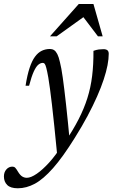

<svg xmlns="http://www.w3.org/2000/svg" viewBox="-99 -702 578 980"><path d="M49.5 -264.5H31.5Q40 -319 52 -355.2Q64 -391.5 79.5 -412.5Q95 -433.5 114.2 -442.8Q133.5 -452 156 -452Q168 -452 177 -446.2Q186 -440.5 193.5 -426Q201 -411.5 207 -384.5Q214 -358 221.5 -304.8Q229 -251.5 238.2 -168Q247.5 -84.5 258.5 34.5L193 90Q185 5.5 178.2 -58Q171.5 -121.5 166.2 -168Q161 -214.5 156.2 -248.2Q151.5 -282 147.5 -306.5Q141.5 -340 137.2 -355.8Q133 -371.5 129.2 -376.2Q125.5 -381 119.5 -381Q107.5 -381 96 -371.2Q84.5 -361.5 73 -336Q61.5 -310.5 49.5 -264.5ZM218 38.5 233.5 21.5Q274.5 -39 302.2 -93.2Q330 -147.5 347 -201.2Q364 -255 371.2 -313.8Q378.5 -372.5 378 -442.5Q393.5 -448 405.5 -449.5Q417.5 -451 429 -451Q442.5 -451 449.2 -445.5Q456 -440 456 -427.5Q456 -402 449.8 -369Q443.5 -336 430.2 -296Q417 -256 396.5 -209.5Q376 -163 347.8 -110Q319.5 -57 282.5 2Q221.5 100 171.8 156.2Q122 212.5 78.8 235.8Q35.5 259 -8 259Q-45.5 259 -62.2 242.2Q-79 225.5 -79 198.5Q-79 177 -66.5 162.8Q-54 148.5 -35.5 148.5Q-27 148.5 -21.2 154.2Q-15.5 160 -5.5 177Q5 193.5 15.5 199.5Q26 205.5 38 205.5Q58.5 205.5 88.5 185Q118.5 164.5 152.5 127Q186.5 89.5 218 38.5ZM156 -516.5 303 -681.5H378L425 -516.5H401L320.5 -622.5H338L190 -516.5Z"/></svg>

Font: Newsreader 28pt
Style: Italic
Weight: 400
Italic angle: -17°
Version: Version 1.003